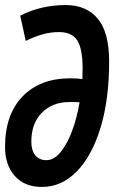

<svg xmlns="http://www.w3.org/2000/svg" viewBox="-21 -730 455 760"><path d="M145 10Q76 10 37.5 -33.5Q-1 -77 -1 -148Q-1 -277 68.5 -348.5Q138 -420 257 -420Q283 -420 305 -417Q306 -438 306 -458Q306 -538 284.5 -570.5Q263 -603 213 -603Q178 -603 145.5 -593.5Q113 -584 81 -568L59 -668Q141 -710 239 -710Q321 -710 366 -656Q411 -602 411 -487Q411 -336 377 -224.5Q343 -113 283 -51.5Q223 10 145 10ZM103 -169Q103 -135 118.5 -115.5Q134 -96 163 -96Q192 -96 218 -127Q244 -158 263.5 -209.5Q283 -261 294 -325Q274 -327 252 -326Q187 -326 145 -284Q103 -242 103 -169Z"/></svg>

Font: Georama Condensed SemiBold
Style: Italic
Weight: 600
Width: 3
Italic angle: -9°
Designer: Jean-Baptiste Levee
Foundry: Production Type
Version: Version 1.000